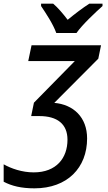

<svg xmlns="http://www.w3.org/2000/svg" viewBox="-80 -786 588 1047"><path d="M227 -606H337C368 -651 443 -721 479 -753V-766H407C370 -742 330 -712 289 -678C264 -711 235 -745 210 -766H144V-753C170 -714 209 -656 227 -606ZM108 241C287 241 395 129 395 -31C395 -147 320 -216 216 -225L456 -466L471 -539H92L74 -453H328L105 -226L90 -153H135C232 -153 288 -110 288 -24C288 75 228 154 104 154C40 154 -19 133 -60 110V205C-16 228 35 241 108 241Z"/></svg>

Font: Noto Sans Medium
Style: Italic
Weight: 500
Italic angle: -12°
Designer: Monotype Design Team
Foundry: Monotype Imaging Inc.
Version: Version 2.013